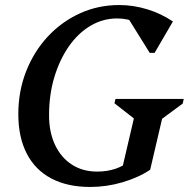

<svg xmlns="http://www.w3.org/2000/svg" viewBox="-20 -726 750 762"><path d="M337.7 16Q247.6 16 183.6 -17.8Q119.6 -51.6 86.2 -116.5Q52.7 -181.4 52.7 -273Q52.7 -364.1 83.7 -442.8Q114.6 -521.6 169.4 -580.6Q224.1 -639.5 296.7 -672.8Q369.2 -706 453.5 -706Q508.9 -706 564.5 -689.1Q620 -672.1 666.2 -640.7L593.6 -516.2H574.2L480.1 -667.4H575.6V-585.3Q551.1 -620 519.7 -636.4Q488.2 -652.8 444.7 -652.8Q388.2 -652.8 338.8 -623.5Q289.5 -594.1 252.8 -541.3Q216.2 -488.4 195.4 -419Q174.7 -349.5 174.7 -268.3Q174.7 -201 198.6 -150.7Q222.5 -100.3 265.3 -72.7Q308.1 -45 365.9 -45Q444.8 -45 498.4 -90L511.5 -51.8H463.6L520.3 -294.3L547.7 -227.5L434.2 -316.2L438.3 -333.3H709.3L705.1 -315L587.7 -228.3L632.6 -294.3L576 -52.3Q529.4 -21.1 466.2 -2.6Q403.1 16 337.7 16Z"/></svg>

Font: Platypi Light
Style: Italic
Weight: 300
Italic angle: -13°
Designer: David Sargent
Foundry: Bolt Cutter Type
Version: Version 1.200